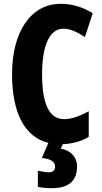

<svg xmlns="http://www.w3.org/2000/svg" viewBox="-20 -744 531 1004"><path d="M383 124C383 81 353 43 298 33L308 10C358 8 402 -4 444 -28V-162C398 -138 358 -121 315 -121C237 -121 200 -202 200 -355C200 -496 235 -594 311 -594C348 -594 385 -576 424 -550L465 -675C412 -707 358 -724 298 -724C137 -724 43 -572 43 -356C43 -152 110 -27 233 3L199 82C246 86 268 103 268 127C268 148 255 157 235 157C221 157 198 153 178 149V233C200 238 223 240 250 240C346 240 383 197 383 124Z"/></svg>

Font: Noto Sans Sinhala UI ExtraCondensed ExtraBold
Style: Regular
Weight: 800
Width: 2
Designer: Jelle Bosma - Monotype Design Team
Foundry: Monotype Imaging Inc.
Version: Version 2.006